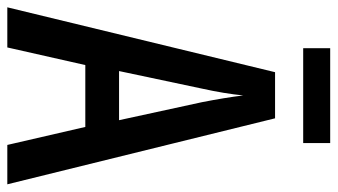

<svg xmlns="http://www.w3.org/2000/svg" viewBox="-214 -686 901 512"><g transform="rotate(90 236.0 -430.5)"><path d="M367 0 319 -208H154L107 0H0L173 -714H296L472 0ZM253 -519Q241 -580 235 -629Q230 -579 217 -520L170 -298H301ZM362 -861V-789H109V-861Z"/></g></svg>

Font: Noto Sans Thai Looped ExtraCondensed Medium
Style: Regular
Weight: 500
Width: 2
Designer: Sasikarn Vongin, Ben Mitchell
Foundry: The Fontpad Ltd
Version: Version 1.001; ttfautohint (v1.8.4.7-5d5b)